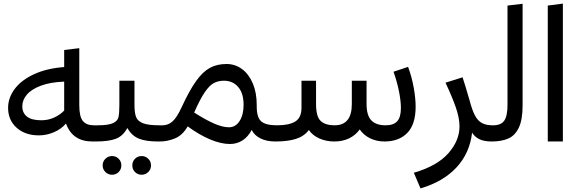

<svg xmlns="http://www.w3.org/2000/svg" viewBox="-20 -787 3221 1068"><path d="M533 -44 513 0H494Q383 0 347 -100Q321 -69 280 -51.5Q239 -34 196 -34Q120 -34 72.5 -76.5Q25 -119 25 -187Q25 -243 62 -292.5Q99 -342 170 -374.5Q241 -407 337 -414V-509L421 -519V-202Q421 -138 441 -114Q461 -90 502 -90H521ZM337 -172V-333Q259 -330 206.5 -310Q154 -290 129 -260Q104 -230 104 -196Q104 -159 130 -138.5Q156 -118 210 -118Q248 -118 281 -133Q314 -148 337 -172Z M879 -45 859 0Q791 0 752 -16Q713 -32 688 -75Q665 -31 625.5 -15.5Q586 0 513 0L493 -45L522 -90Q583 -90 608.5 -102Q634 -114 639 -135Q644 -156 644 -205V-338H728V-205Q728 -159 737 -136Q746 -113 775.5 -101.5Q805 -90 867 -90ZM551 133Q551 111 566.5 96Q582 81 603 81Q625 81 640 96Q655 111 655 133Q655 155 640 170Q625 185 603 185Q582 185 566.5 170Q551 155 551 133ZM716 133Q716 111 731 96Q746 81 768 81Q789 81 804.5 96Q820 111 820 133Q820 155 804.5 170Q789 185 768 185Q746 185 731 170Q716 155 716 133Z M1532 -47 1512 0Q1463 0 1429 -17Q1395 -34 1380 -64Q1360 -26 1329 -6Q1298 14 1259 14Q1209 14 1148.5 -11.5Q1088 -37 1024 -84Q996 -35 954 -17.5Q912 0 870 0H859L839 -45L867 -90H884Q915 -90 939.5 -111.5Q964 -133 991 -192Q1034 -285 1071 -336.5Q1108 -388 1147.5 -409.5Q1187 -431 1240 -431Q1288 -431 1326 -403Q1364 -375 1386 -323.5Q1408 -272 1408 -204V-195Q1408 -134 1433 -112Q1458 -90 1520 -90ZM1335 -204Q1335 -268 1305 -303Q1275 -338 1226 -338Q1194 -338 1169.5 -325Q1145 -312 1119 -274Q1093 -236 1060 -161Q1126 -119 1172.5 -99Q1219 -79 1254 -79Q1290 -79 1312.5 -113.5Q1335 -148 1335 -204Z M2292 -194Q2292 -95 2245.5 -47.5Q2199 0 2119 0Q2075 0 2039 -17.5Q2003 -35 1981 -67Q1958 -35 1922 -17.5Q1886 0 1840 0Q1794 0 1756 -17Q1718 -34 1698 -64Q1672 -29 1626.5 -14.5Q1581 0 1512 0L1492 -46L1521 -90Q1589 -90 1623 -111.5Q1657 -133 1657 -187V-338H1738V-209Q1738 -138 1764 -114Q1790 -90 1841 -90Q1937 -90 1937 -208V-338H2019V-209Q2019 -145 2045.5 -117.5Q2072 -90 2125 -90Q2169 -90 2189.5 -112.5Q2210 -135 2210 -186Q2210 -225 2199.5 -278Q2189 -331 2169 -388L2250 -415Q2271 -358 2281.5 -298.5Q2292 -239 2292 -194Z M2735 -45 2715 0Q2673 0 2647 -12.5Q2621 -25 2606 -49Q2593 65 2519 144.5Q2445 224 2319 261L2282 174Q2412 136 2474 65.5Q2536 -5 2536 -84Q2536 -131 2515 -191Q2494 -251 2458 -327L2553 -357Q2564 -325 2592 -229Q2606 -175 2621.5 -145.5Q2637 -116 2660 -103Q2683 -90 2721 -90Z M2695 -45 2723 -90Q2767 -90 2785 -116Q2803 -142 2803 -205V-756L2887 -766V-201Q2887 -121 2866 -77Q2845 -33 2807.5 -16.5Q2770 0 2715 0Z M3027 0V-756L3111 -767V0Z"/></svg>

Font: Fira GO
Style: Regular
Weight: 400
Designer: Carrois Corporate
Foundry: Carrois Corporate GbR
Version: Version 0.300